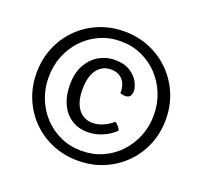

<svg xmlns="http://www.w3.org/2000/svg" viewBox="-124 -844 1059 1004"><g transform="rotate(20 405.5 -341.5)"><path d="M46 -341Q46 -417 73.2 -482.5Q100.5 -548 149.2 -597Q198 -646 263.5 -673.5Q329 -701 405 -701Q481 -701 546.5 -673.5Q612 -646 661 -597Q710 -548 737.5 -482.5Q765 -417 765 -341Q765 -265 737.5 -199.5Q710 -134 661 -85.2Q612 -36.5 546.5 -9.2Q481 18 405 18Q329 18 263.5 -9.2Q198 -36.5 149.2 -85.2Q100.5 -134 73.2 -199.5Q46 -265 46 -341ZM113 -341Q113 -278.5 134.8 -223.5Q156.5 -168.5 196 -126.5Q235.5 -84.5 288.8 -60.8Q342 -37 405 -37Q468 -37 521.5 -60.8Q575 -84.5 614.5 -126.5Q654 -168.5 676 -223.5Q698 -278.5 698 -341Q698 -403.5 676 -458.8Q654 -514 614.5 -556Q575 -598 521.5 -622Q468 -646 405 -646Q342 -646 288.8 -622Q235.5 -598 196 -556Q156.5 -514 134.8 -458.8Q113 -403.5 113 -341ZM494 -390Q496 -413 488 -436Q480 -459 460 -474.5Q440 -490 406 -490Q359 -490 330 -452Q301 -414 301 -341Q301 -270.5 330.5 -232.2Q360 -194 410 -194Q439.5 -194 469 -207.2Q498.5 -220.5 520 -240Q530.5 -235.5 539.5 -224.5Q548.5 -213.5 553 -203Q527 -176 486.2 -158Q445.5 -140 402 -140Q350.5 -140 312 -164.8Q273.5 -189.5 252.2 -234.8Q231 -280 231 -341Q231 -409.5 257 -454.5Q283 -499.5 323.5 -521.8Q364 -544 408 -544Q461 -544 493.8 -523.2Q526.5 -502.5 541.8 -474.2Q557 -446 557 -423Q557 -409 549.8 -397Q542.5 -385 523 -385Q514 -385 507 -386.5Q500 -388 494 -390Z"/></g></svg>

Font: Signika Negative Light Light
Style: Regular
Weight: 300
Version: Version 2.001